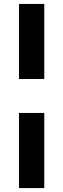

<svg xmlns="http://www.w3.org/2000/svg" viewBox="-20 -730 320 972"><path d="M76.2 -330.1V-710H204.1V-330.1ZM76.2 222.2V-158.2H204.1V222.2Z"/></svg>

Font: Arial
Style: Bold
Weight: 700
Designer: Steve Matteson
Foundry: Ascender Corporation
Version: Version 2.00.3